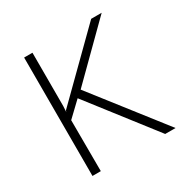

<svg xmlns="http://www.w3.org/2000/svg" viewBox="-161 -854 977 997"><g transform="rotate(-30 327.5 -355.0)"><path d="M163 -390V-710H113V0H163L162 -306L248 -388L549 0H611L284 -419L578 -710H515L164 -364L161 -355Z"/></g></svg>

Font: Sulaf Light
Style: Regular
Weight: 300
Designer: Bandar Raffah (Arabic) and Santiago Orozco (Latin)
Foundry: Caramella and Typemade
Version: Version 1.005;PS 001.005;hotconv 1.0.88;makeotf.lib2.5.64775